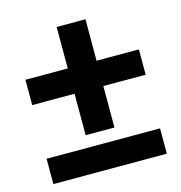

<svg xmlns="http://www.w3.org/2000/svg" viewBox="-101 -759 801 850"><g transform="rotate(-15 300.0 -334.0)"><path d="M40 -362V-478H234V-668H366V-478H560V-362H366V-172H234V-362ZM40 0V-116H560V0Z"/></g></svg>

Font: Tektur Condensed SemiBold
Style: Regular
Weight: 600
Width: 3
Designer: Adam Jagosz
Foundry: Adam Jagosz
Version: Version 1.005;gftools[0.9.30]